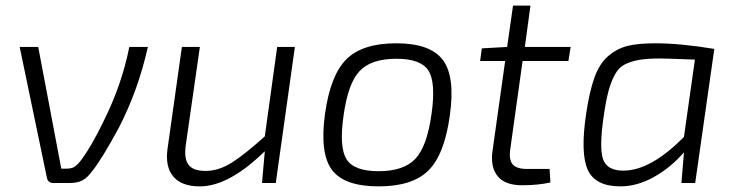

<svg xmlns="http://www.w3.org/2000/svg" viewBox="-20 -651 2617 683"><path d="M440 -484H506Q472 -331 403 -197Q342 -84 307 -41Q291 -19 273.5 -9.5Q256 0 228 0H170Q151 0 147 -18L50 -484H116L198 -51H215Q233 -51 243 -56.5Q253 -62 266 -78Q305 -129 350 -223Q413 -349 440 -484Z M1029 -484 961 0H912L922 -113Q794 12 691 12Q626 12 596.5 -23Q567 -58 576 -122L627 -484H691L641 -136Q634 -87 650.5 -65Q667 -43 711 -43Q757 -43 803 -71.5Q849 -100 922 -166L966 -484Z M1580 -239Q1561 -101 1504 -44.5Q1447 12 1327 12Q1205 12 1161 -46.5Q1117 -105 1136 -245Q1155 -383 1212 -440Q1269 -497 1390 -497Q1511 -497 1555.5 -437.5Q1600 -378 1580 -239ZM1390 -442Q1301 -442 1259.5 -398.5Q1218 -355 1202 -239Q1186 -126 1213 -84Q1240 -42 1327 -42Q1416 -42 1457.5 -86Q1499 -130 1515 -245Q1531 -358 1504 -400Q1477 -442 1390 -442Z M1839 -434 1795 -119Q1790 -82 1804 -66Q1818 -50 1855 -50H1935L1938 -2Q1894 8 1837 8Q1777 8 1750.5 -24Q1724 -56 1732 -114L1777 -434H1688L1694 -479L1784 -484L1805 -631H1867L1847 -484H2010L2002 -434Z M2453 0H2404L2413 -109Q2365 -54 2305.5 -21Q2246 12 2187 12Q2098 12 2071 -46.5Q2044 -105 2065 -246Q2077 -326 2094.5 -375Q2112 -424 2143 -451Q2174 -478 2212 -487.5Q2250 -497 2310 -497Q2401 -497 2521 -477ZM2413 -164 2452 -439Q2346 -443 2328 -443Q2282 -443 2253.5 -438Q2225 -433 2203 -422Q2181 -411 2167.5 -386Q2154 -361 2145 -328.5Q2136 -296 2128 -241Q2111 -127 2125 -85.5Q2139 -44 2197 -44Q2295 -44 2413 -164Z"/></svg>

Font: Exo 2.0 Light
Style: Italic
Weight: 300
Italic angle: -8°
Designer: Natanael Gama
Version: Version 1.001;PS 001.001;hotconv 1.0.70;makeotf.lib2.5.58329